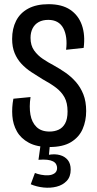

<svg xmlns="http://www.w3.org/2000/svg" viewBox="-20 -691 466 918"><path d="M216 12Q156 12 118 -8.5Q80 -29 61 -62.5Q42 -96 39 -137Q36 -178 44 -219L126 -227Q119 -180 125.5 -143Q132 -106 154.5 -84Q177 -62 217 -62Q241 -62 260.5 -71Q280 -80 291.5 -101Q303 -122 303 -158Q303 -199 288.5 -225.5Q274 -252 247.5 -272Q221 -292 184 -312Q156 -329 129.5 -346.5Q103 -364 82.5 -386Q62 -408 50 -437Q38 -466 38 -505Q38 -554 57 -591.5Q76 -629 115 -650Q154 -671 212 -671Q276 -671 315.5 -644.5Q355 -618 371.5 -571Q388 -524 380 -462L296 -453Q300 -484 296.5 -510.5Q293 -537 282.5 -556.5Q272 -576 254 -586Q236 -596 211 -596Q184 -596 165 -585.5Q146 -575 136 -555.5Q126 -536 126 -510Q126 -474 143 -450Q160 -426 185.5 -409Q211 -392 236 -379Q265 -363 292.5 -344Q320 -325 342.5 -299.5Q365 -274 378.5 -240Q392 -206 392 -160Q392 -113 375 -74Q358 -35 319.5 -11.5Q281 12 216 12ZM127 190 147 136Q159 141 176.5 144.5Q194 148 211.5 147Q229 146 241 137.5Q253 129 253 112Q253 103 248.5 94.5Q244 86 233.5 80.5Q223 75 206 73Q189 71 164 73L176 -13H220L214 49Q243 44 266.5 50.5Q290 57 304 74Q318 91 318 120Q318 154 299 174Q280 194 250.5 201.5Q221 209 188 205.5Q155 202 127 190Z"/></svg>

Font: Bricolage Grotesque 36pt Condensed
Style: Regular
Weight: 400
Width: 3
Designer: Mathieu Triay
Foundry: Atelier Triay
Version: Version 1.001;gftools[0.9.33.dev8+g029e19f]